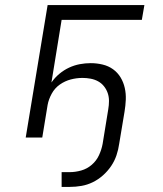

<svg xmlns="http://www.w3.org/2000/svg" viewBox="-20 -540 640 754"><path d="M222 194V136H254Q276 136 299 129.5Q322 123 340.5 107Q359 91 369 69Q379 47 383 25L405 -110Q408 -127 408 -143.5Q408 -160 403 -174.5Q398 -189 388.5 -201Q379 -213 365.5 -220.5Q352 -228 336 -231Q320 -234 304 -234Q281 -234 258 -228Q235 -222 215 -208Q195 -194 183 -172Q171 -150 167 -128L146 0H81L167 -520H547L537 -462H222L182 -216Q195 -235 213 -250Q231 -265 251.5 -274.5Q272 -284 293.5 -288Q315 -292 336 -292Q360 -292 383 -286.5Q406 -281 424 -268Q442 -255 453.5 -236Q465 -217 470 -194.5Q475 -172 474 -148.5Q473 -125 469 -101L448 25Q445 47 437.5 69.5Q430 92 416.5 112Q403 132 384.5 148.5Q366 165 344.5 175.5Q323 186 300 190Q277 194 254 194Z"/></svg>

Font: Iosevka SS04 Light Extended
Style: Italic
Weight: 300
Width: 7
Italic angle: -9°
Monospace: yes
Designer: Belleve Invis
Foundry: Belleve Invis
Version: Version 19.0.0; ttfautohint (v1.8.4)